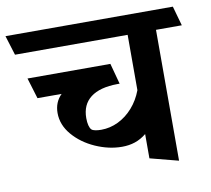

<svg xmlns="http://www.w3.org/2000/svg" viewBox="-97 -661 868 791"><g transform="rotate(-10 336.5 -265.5)"><path d="M589.8 -497.6V49.8L471.2 19V-82.5Q448.2 -64 423.3 -55.7Q398.4 -47.4 369.1 -47.4Q314 -47.4 258.3 -72Q202.6 -96.7 166.7 -138.7Q130.9 -180.7 130.9 -230.5Q130.9 -275.4 161.1 -305.2H60.1L33.7 -392.1H380.4L403.8 -305.2H394.5Q320.8 -304.7 282.2 -275.1Q243.7 -245.6 243.7 -189Q243.7 -171.4 247.1 -158.4Q250.5 -145.5 256.3 -140.1Q260.7 -135.7 271.7 -133.5Q282.7 -131.3 296.4 -131.3Q333.5 -131.3 367.9 -147.9Q402.3 -164.6 429.2 -195.1Q456.1 -225.6 471.2 -266.1V-497.6H0L-25.4 -579.6H674.8L697.8 -497.6Z"/></g></svg>

Font: Vesper Libre
Style: Bold
Weight: 700
Designer: Robert Keller & Kimya Gandhi
Foundry: Mota Italic
Version: Version 1.058